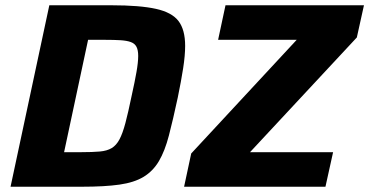

<svg xmlns="http://www.w3.org/2000/svg" viewBox="-20 -708 1400 728"><path d="M20 0 167 -688H403Q510 -688 571 -674.5Q632 -661 657 -628Q682 -595 682 -534Q682 -498 674.5 -449.5Q667 -401 654 -338Q636 -254 620.5 -194.5Q605 -135 582.5 -97Q560 -59 524.5 -37.5Q489 -16 433 -8Q377 0 291 0ZM223 -131H288Q331 -131 358.5 -133.5Q386 -136 403.5 -146.5Q421 -157 433 -179.5Q445 -202 455.5 -241.5Q466 -281 479 -344Q491 -398 497.5 -435Q504 -472 504 -496Q504 -518 497.5 -530.5Q491 -543 476 -548.5Q461 -554 437 -555.5Q413 -557 378 -557H314ZM678 0 705 -126 1105 -557H807L835 -688H1360L1333 -566L928 -131H1243L1214 0Z"/></svg>

Font: Saira Thin
Style: Bold Italic
Weight: 700
Italic angle: -12°
Version: Version 1.101